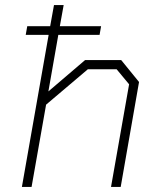

<svg xmlns="http://www.w3.org/2000/svg" viewBox="-20 -734 618 754"><path d="M526 -412 454 0H416L487 -403L438 -462H325L161 -323L104 0H66L171 -597H81L87 -631H177L192 -714H230L215 -631H377L371 -597H209L170 -375L314 -498H456Z"/></svg>

Font: Chakra Petch ExtraLight
Style: Italic
Weight: 275
Italic angle: -10°
Designer: Katatrad Aksorn Co.,Ltd.
Foundry: Cadson Demak Co.,Ltd.
Version: Version 1.000; ttfautohint (v1.6)